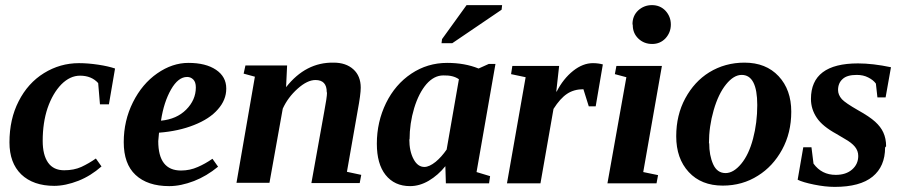

<svg xmlns="http://www.w3.org/2000/svg" viewBox="-20 -717 3537 751"><path d="M191 10H193Q110 10 63 -35Q17 -80 17 -160Q17 -251 53 -321Q89 -392 152 -431Q215 -470 289 -470Q324 -470 364 -464Q404 -458 430 -449L406 -309H371L364 -392Q338 -421 293 -421Q254 -421 220 -387Q186 -352 166 -294Q147 -237 147 -166Q147 -111 168 -81Q189 -51 231 -51Q269 -51 298 -64Q328 -78 355 -97L377 -66Q335 -29 287 -10Q236 10 191 10Z M865 -371V-370Q865 -326 832 -289Q800 -252 739 -228Q679 -204 602 -198Q601 -188 599 -165Q599 -50 688 -50Q723 -50 754 -64Q782 -76 811 -96L833 -65Q788 -28 739 -9Q687 11 642 11Q557 11 510 -33Q464 -76 464 -161Q464 -245 500 -317Q536 -389 595 -430Q654 -471 717 -471Q785 -471 825 -444Q865 -417 865 -371ZM610 -247V-245Q671 -251 708 -288Q746 -326 746 -375Q746 -396 736 -406Q726 -416 712 -416Q677 -416 649 -367Q621 -318 610 -247Z M1259 -354 1258 -357Q1258 -404 1214 -404Q1182 -404 1144 -370Q1106 -336 1086 -292L1034 -2H905L977 -417L933 -429L940 -461H1103L1099 -376Q1176 -474 1285 -472Q1333 -472 1362 -446Q1391 -420 1391 -374Q1391 -348 1379 -284L1337 -45L1393 -33L1387 -1H1198L1248 -279Q1259 -337 1259 -354Z M1844 -44 1897 -28 1893 0H1724L1722 -67Q1694 -32 1657 -10Q1621 11 1584 11Q1523 11 1488 -33Q1454 -76 1454 -155Q1454 -240 1490 -314Q1526 -387 1589 -429Q1652 -471 1729 -471Q1798 -471 1852 -449L1892 -467H1918ZM1582 -171 1581 -173Q1581 -125 1598 -94Q1614 -64 1640 -64Q1659 -64 1684 -84Q1707 -103 1727 -132L1775 -407Q1753 -423 1714 -422Q1678 -422 1648 -388Q1618 -353 1600 -294Q1582 -234 1582 -171ZM1707 -548 1709 -564 1805 -697H1944L1942 -679L1749 -548Z M2156 -360 2157 -358Q2183 -409 2222 -440Q2260 -470 2299 -470Q2320 -470 2338 -465L2310 -301H2283L2262 -368Q2225 -368 2198 -350Q2171 -332 2145 -291L2094 0H1963L2036 -415L1979 -427L1984 -459H2167Z M2496 -44 2554 -32 2548 0H2356L2430 -415L2385 -427L2391 -459H2569ZM2455 -619 2454 -623Q2454 -655 2476 -676Q2499 -697 2530 -697Q2562 -697 2583 -675Q2604 -652 2604 -621Q2604 -590 2583 -567Q2562 -545 2531 -545Q2499 -545 2477 -566Q2455 -587 2455 -619Z M2753 -156 2754 -157Q2754 -109 2769.5 -74.5Q2785 -40 2818 -40Q2849 -40 2879 -76Q2909 -112 2925.5 -174.5Q2942 -237 2942 -306Q2942 -424 2881 -424Q2850 -424 2820 -387Q2790 -350 2771.5 -286Q2753 -222 2753 -156ZM2892 -472Q2976 -472 3025.5 -419Q3075 -366 3075 -280Q3075 -197 3039 -131.5Q3003 -66 2945 -30Q2884 9 2807 9Q2723 9 2674 -44Q2625 -97 2625 -184Q2625 -267 2660.5 -332.5Q2696 -398 2754 -434Q2816 -472 2892 -472Z M3446 -145 3442 -140Q3442 -66 3393 -26Q3344 14 3245 14Q3208 14 3164 5Q3120 -4 3100 -14L3122 -141H3154L3162 -77Q3194 -33 3249 -33Q3289 -33 3313 -54Q3337 -75 3337 -107Q3337 -127 3324 -143Q3311 -159 3284 -174L3252 -193Q3197 -223 3175 -256Q3152 -290 3152 -330Q3152 -469 3336 -469Q3394 -469 3465 -454L3444 -336H3412L3406 -390Q3396 -404 3376 -414Q3357 -424 3331 -424Q3293 -424 3276 -408Q3258 -392 3258 -365Q3258 -346 3273 -329Q3287 -314 3336 -286Q3381 -261 3403 -241Q3425 -221 3435 -199Q3446 -175 3446 -145Z"/></svg>

Font: Libra Serif Modern
Style: Bold Italic
Weight: 700
Italic angle: -12°
Designer: Stefan Peev, Context Ltd
Foundry: Stefan Peev, Context Ltd
Version: Version 1.000